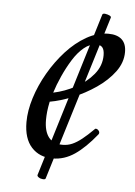

<svg xmlns="http://www.w3.org/2000/svg" viewBox="-46 -517 447 638"><g transform="rotate(5 178.0 -198.0)"><path d="M147 13Q103 13 76.5 -16Q50 -45 50 -100Q50 -138 63.5 -181Q77 -224 101 -265.5Q125 -307 156 -341Q187 -375 223 -395.5Q259 -416 296 -416Q325 -416 340.5 -402Q356 -388 356 -360Q356 -325 333 -294Q310 -263 273.5 -238Q237 -213 196.5 -196.5Q156 -180 121 -174Q117 -155 115.5 -140.5Q114 -126 114 -113Q114 -75 129.5 -55Q145 -35 176 -35Q193 -35 208 -41.5Q223 -48 240 -61.5Q257 -75 278 -96Q279 -98 282 -98Q286 -98 290 -94Q294 -90 294 -86Q294 -82 292 -80Q255 -34 220.5 -10.5Q186 13 147 13ZM130 -205Q168 -213 203.5 -232Q239 -251 262.5 -279.5Q286 -308 286 -343Q286 -361 279.5 -369Q273 -377 260 -377Q238 -377 218 -360.5Q198 -344 181.5 -317.5Q165 -291 151.5 -261Q138 -231 130 -205ZM130 81Q129 85 121 84.5Q113 84 107 80Q101 76 102 72L270 -478Q272 -482 279.5 -481Q287 -480 293.5 -477Q300 -474 299 -470Z"/></g></svg>

Font: Junicode VF
Style: Italic
Weight: 400
Italic angle: -11°
Designer: Peter S. Baker
Version: Version 2.209